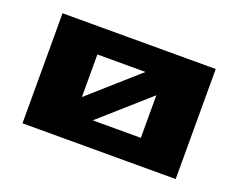

<svg xmlns="http://www.w3.org/2000/svg" viewBox="-72 -822 772 623"><g transform="rotate(20 314.5 -510.0)"><path d="M50 -320V-700H579V-320ZM202 -466 368 -613H202ZM261 -407H427V-554Z"/></g></svg>

Font: Stalinist One
Style: Regular
Weight: 400
Designer: Jovanny Lemonad
Foundry: Alexey Maslov, Jovanny Lemonad
Version: Version 3.004